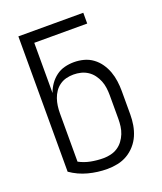

<svg xmlns="http://www.w3.org/2000/svg" viewBox="-138 -824 775 920"><g transform="rotate(-20 250.0 -363.5)"><path d="M250 8Q201 8 153.5 -4.5Q106 -17 66 -45V-735H397V-680H127V-424Q135 -447 149 -467Q163 -487 182.5 -501.5Q202 -516 225.5 -522Q249 -528 273 -528Q299 -528 323.5 -521.5Q348 -515 368.5 -500Q389 -485 403.5 -464Q418 -443 426.5 -419.5Q435 -396 438.5 -370.5Q442 -345 442 -320V-200Q442 -173 437.5 -146.5Q433 -120 422.5 -95.5Q412 -71 394 -50.5Q376 -30 353 -16.5Q330 -3 303.5 2.5Q277 8 250 8ZM250 -47Q269 -47 288 -51.5Q307 -56 323 -66.5Q339 -77 350.5 -92.5Q362 -108 369 -125.5Q376 -143 378.5 -162Q381 -181 381 -200V-320Q381 -339 378.5 -358Q376 -377 369 -394.5Q362 -412 350.5 -427.5Q339 -443 323 -453.5Q307 -464 288.5 -468.5Q270 -473 251 -473Q232 -473 214 -468.5Q196 -464 180.5 -453Q165 -442 154.5 -426.5Q144 -411 138 -393.5Q132 -376 129.5 -357.5Q127 -339 127 -320V-74Q155 -59 186.5 -53Q218 -47 250 -47Z"/></g></svg>

Font: Iosevka SS18 Light
Style: Regular
Weight: 300
Monospace: yes
Designer: Belleve Invis
Foundry: Belleve Invis
Version: Version 25.1.1; ttfautohint (v1.8.4)